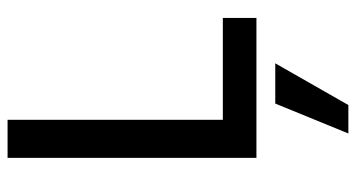

<svg xmlns="http://www.w3.org/2000/svg" viewBox="-242 -473 963 520"><g transform="rotate(-90 240.0 -212.5)"><path d="M452 0H73V-674H176V-91H452ZM216 249H139L220 51H329Z"/></g></svg>

Font: Hind Guntur Medium
Style: Regular
Weight: 500
Designer: Manushi Parikh, Hitesh Malaviya
Foundry: Indian Type Foundry
Version: Version 1.000;PS 1.0;hotconv 1.0.86;makeotf.lib2.5.63406; tt